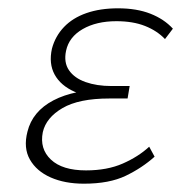

<svg xmlns="http://www.w3.org/2000/svg" viewBox="-20 -436 449 462"><path d="M182 6Q136 6 102 -9Q68 -24 52 -52Q36 -80 46 -119Q58 -168 108.5 -194.5Q159 -221 242 -221L240 -200Q194 -200 160 -215Q126 -230 111.5 -256.5Q97 -283 105 -319Q113 -349 134 -371Q155 -393 188 -404.5Q221 -416 264 -416Q309 -416 342 -403Q375 -390 396 -367L377 -342Q358 -362 329 -373.5Q300 -385 260 -385Q212 -385 179 -366Q146 -347 139 -314Q133 -286 146 -267Q159 -248 186 -238.5Q213 -229 248 -229H292L287 -199H243Q170 -199 130.5 -176Q91 -153 83 -118Q75 -78 102.5 -52Q130 -26 187 -26Q238 -26 275.5 -42.5Q313 -59 339 -83L352 -59Q322 -32 282.5 -13Q243 6 182 6Z"/></svg>

Font: Ysabeau Infant ExtraLight
Style: Italic
Weight: 250
Italic angle: -12°
Designer: Christian Thalmann (Catharsis Fonts)
Version: Version 2.001;gftools[0.9.30]; featfreeze: ss01,ss02,lnum